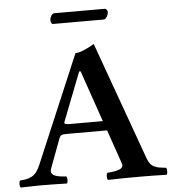

<svg xmlns="http://www.w3.org/2000/svg" viewBox="-56 -875 837 928"><g transform="rotate(-5 362.5 -410.5)"><path d="M270 -283.2H430.2L344.2 -532.2H336.9L245.1 -295.9Q242.2 -288.6 247.8 -285.9Q253.4 -283.2 270 -283.2ZM214.8 -220.2 162.1 -79.1Q159.2 -71.8 158.7 -65.4Q158.2 -59.1 160.9 -54.7Q163.6 -50.3 166.5 -47.1Q169.4 -43.9 176.5 -41.5Q183.6 -39.1 188 -37.6Q192.4 -36.1 202.1 -34.9Q211.9 -33.7 216.3 -33.4Q220.7 -33.2 231 -32.2Q235.4 -27.8 235.4 -15.1Q235.4 -2.4 231 2Q156.7 0 99.1 0Q73.2 0 6.8 2Q2.4 -2.4 2.4 -15.1Q2.4 -27.8 6.8 -32.2Q26.4 -33.7 37.8 -35.9Q49.3 -38.1 63 -44.9Q76.7 -51.8 87.2 -65.7Q97.7 -79.6 106.9 -102.1L327.1 -622.1Q356.9 -622.1 418.9 -658.2L625 -85.9Q630.9 -69.3 639.4 -58.6Q647.9 -47.9 659.7 -43Q671.4 -38.1 681.9 -36.1Q692.4 -34.2 708 -32.7Q712.4 -32.2 714.8 -32.2Q719.2 -27.8 719.2 -15.1Q719.2 -2.4 714.8 2Q642.6 0 587.9 0Q504.4 0 430.2 2Q425.8 -2.4 425.8 -15.1Q425.8 -27.8 430.2 -32.2Q447.3 -33.7 458.7 -35.4Q470.2 -37.1 483.9 -41.3Q497.6 -45.4 502.7 -53.2Q507.8 -61 503.9 -71.8L446.8 -236.8H250Q232.4 -236.8 225.6 -233.4Q218.8 -230 214.8 -220.2ZM476.1 -772H231.9Q226.1 -772 223.1 -778.1Q220.2 -784.2 220.2 -791Q220.2 -801.3 226.8 -812.3Q233.4 -823.2 242.2 -823.2H485.8Q492.2 -823.2 496.1 -817.4Q500 -811.5 500 -806.2Q500 -795.9 492.7 -783.9Q485.4 -772 476.1 -772Z"/></g></svg>

Font: Common Serif SemiBold
Style: Regular
Weight: 600
Designer: Philipp H. Poll, Khaled Hosny
Foundry: Stefan Peev, Context Ltd.
Version: Version 1.026